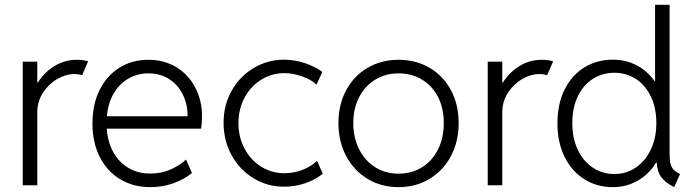

<svg xmlns="http://www.w3.org/2000/svg" viewBox="-20 -772 2899 800"><path d="M74.7 -515.1H135.3V-428.7H138.2Q165.5 -471.7 207.8 -497.3Q250 -522.9 299.8 -522.9Q313 -522.9 326.2 -521Q339.4 -519 347.2 -516.6L322.3 -458.5Q310.1 -463.4 288.1 -463.4Q254.9 -463.4 219.2 -443.1Q183.6 -422.9 159.4 -386.2Q135.3 -349.6 135.3 -303.7V0H74.7Z M365.2 -257.8Q365.2 -336.9 395 -397Q424.8 -457 477.8 -490Q530.8 -522.9 598.1 -522.9Q664.6 -522.9 715.6 -491.5Q766.6 -460 794.2 -406Q821.8 -352.1 821.8 -287.6Q821.8 -274.4 820.6 -259Q819.3 -243.7 817.9 -235.8H424.8Q428.7 -179.2 452.6 -137Q476.6 -94.7 516.1 -71.8Q555.7 -48.8 606 -48.8Q652.3 -48.8 690.9 -65.9Q729.5 -83 755.4 -107.4L779.8 -50.8Q747.1 -24.4 702.1 -8.3Q657.2 7.8 606.4 7.8Q535.6 7.8 480.7 -25.1Q425.8 -58.1 395.5 -118.4Q365.2 -178.7 365.2 -257.8ZM761.7 -287.6Q761.7 -337.4 741.7 -378.2Q721.7 -418.9 684.6 -442.6Q647.5 -466.3 599.1 -466.3Q553.2 -466.3 515.4 -444.8Q477.5 -423.3 453.9 -382.8Q430.2 -342.3 425.3 -287.6Z M911.6 -260.3Q911.6 -335.4 946.3 -395.8Q981 -456.1 1038.8 -489.7Q1096.7 -523.4 1163.6 -523.4Q1206.1 -523.4 1248.8 -509.5Q1291.5 -495.6 1323.2 -472.2L1298.8 -419.4Q1276.4 -440.9 1237.5 -454.1Q1198.7 -467.3 1164.6 -467.3Q1113.8 -467.3 1069.8 -440.7Q1025.9 -414.1 999.8 -366.5Q973.6 -318.8 973.6 -258.8Q973.6 -200.2 999 -152.6Q1024.4 -105 1068.1 -77.6Q1111.8 -50.3 1165 -50.3Q1205.6 -50.3 1242.2 -64.9Q1278.8 -79.6 1300.8 -102.1L1325.2 -48.3Q1293.9 -22.9 1251.7 -8.5Q1209.5 5.9 1163.1 5.9Q1094.2 5.9 1036.6 -29.1Q979 -64 945.3 -125Q911.6 -186 911.6 -260.3Z M1390.1 -259.3Q1390.1 -335.9 1422.4 -396Q1454.6 -456.1 1511.7 -489.5Q1568.8 -522.9 1640.6 -522.9Q1712.9 -522.9 1770 -489.5Q1827.1 -456.1 1859.1 -396Q1891.1 -335.9 1891.1 -259.3Q1891.1 -182.6 1858.9 -121.8Q1826.7 -61 1769.5 -26.6Q1712.4 7.8 1640.6 7.8Q1568.8 7.8 1511.7 -26.6Q1454.6 -61 1422.4 -121.8Q1390.1 -182.6 1390.1 -259.3ZM1829.1 -259.3Q1829.1 -320.8 1805.2 -367.7Q1781.2 -414.6 1738.3 -440.4Q1695.3 -466.3 1640.6 -466.3Q1586.9 -466.3 1543.9 -440.4Q1501 -414.6 1476.6 -367.4Q1452.1 -320.3 1452.1 -259.3Q1452.1 -197.8 1476.6 -149.7Q1501 -101.6 1543.7 -75Q1586.4 -48.3 1640.6 -48.3Q1695.3 -48.3 1738.3 -75Q1781.2 -101.6 1805.2 -149.7Q1829.1 -197.8 1829.1 -259.3Z M2012.2 -515.1H2072.8V-428.7H2075.7Q2103 -471.7 2145.3 -497.3Q2187.5 -522.9 2237.3 -522.9Q2250.5 -522.9 2263.7 -521Q2276.9 -519 2284.7 -516.6L2259.8 -458.5Q2247.6 -463.4 2225.6 -463.4Q2192.4 -463.4 2156.7 -443.1Q2121.1 -422.9 2096.9 -386.2Q2072.8 -349.6 2072.8 -303.7V0H2012.2Z M2716.3 -94.2H2713.4Q2683.6 -45.4 2636.5 -18.8Q2589.4 7.8 2532.7 7.8Q2467.8 7.8 2415.3 -24.9Q2362.8 -57.6 2332.8 -117.9Q2302.7 -178.2 2302.7 -258.3Q2302.7 -338.9 2332.5 -398.9Q2362.3 -459 2414.8 -491.2Q2467.3 -523.4 2532.7 -523.4Q2586.9 -523.4 2631.8 -500.5Q2676.8 -477.5 2707 -434.1H2709.5V-752H2770V-130.4Q2770 -105 2773.7 -90.1Q2777.3 -75.2 2786.4 -65.4Q2795.4 -55.7 2813.5 -46.9L2789.1 7.8Q2751.5 -11.7 2735.1 -33.9Q2718.8 -56.2 2716.3 -94.2ZM2714.8 -258.3Q2714.8 -323.7 2691.2 -371.6Q2667.5 -419.4 2627.7 -444.1Q2587.9 -468.8 2540 -468.8Q2489.3 -468.8 2449.2 -442.6Q2409.2 -416.5 2386.7 -368.7Q2364.3 -320.8 2364.7 -258.3Q2364.3 -197.3 2387 -148.9Q2409.7 -100.6 2449.7 -73.7Q2489.7 -46.9 2540 -46.9Q2590.3 -46.9 2630.1 -74.5Q2669.9 -102.1 2692.4 -150.1Q2714.8 -198.2 2714.8 -258.3Z"/></svg>

Font: Reddit Sans Light
Style: Regular
Weight: 300
Designer: Stephen Hutchings
Foundry: Reddit
Version: Version 1.013